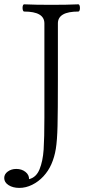

<svg xmlns="http://www.w3.org/2000/svg" viewBox="-62 -686 432 910"><path d="M-42 157.7Q-42 139.2 -25.1 127Q-8.3 114.7 15.1 114.7Q41 114.7 58.6 128.7Q76.2 142.6 75.7 163.1Q109.9 154.8 125.5 116.2Q141.1 77.6 144.8 22.9Q148.4 -31.7 148.4 -127.9V-575.2Q148.4 -631.3 52.2 -631.3Q48.8 -631.3 46.9 -636.5Q44.9 -641.6 44.9 -648.9Q44.9 -655.8 46.9 -660.6Q48.8 -665.5 52.2 -665.5Q106 -663.1 181.2 -663.1Q255.9 -663.1 309.6 -665.5Q313 -665.5 314.9 -660.4Q316.9 -655.3 316.9 -647.9Q316.9 -641.1 314.9 -636.2Q313 -631.3 309.6 -631.3Q212.4 -631.3 212.4 -575.2V-310.5Q212.4 -157.7 210.7 -88.9Q209 -20 202.6 19.3Q196.3 58.6 181.2 92.8Q167.5 124 143.8 149.7Q120.1 175.3 90.3 189.9Q60.5 204.6 29.8 204.6Q-1 204.6 -21.5 191.4Q-42 178.2 -42 157.7Z"/></svg>

Font: JuniusX Light
Style: Regular
Weight: 300
Designer: Peter S. Baker
Foundry: Briery Creek Software
Version: Version 1.008